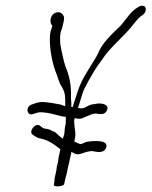

<svg xmlns="http://www.w3.org/2000/svg" viewBox="-20 -656 532 674"><path d="M91 -289C68 -281 74 -247 97 -256C105 -259 109 -260 119 -262C159 -262 190 -246 211 -246C212 -240 210 -230 211 -224L208 -209L206 -189C206 -183 203 -178 202 -174L201 -169C189 -177 184 -182 175 -191L156 -200C150 -203 142 -204 135 -205C129 -207 125 -211 121 -214C106 -228 78 -195 95 -183C103 -178 110 -171 122 -170C155 -162 170 -149 192 -132L185 -100C185 -94 184 -89 183 -85L179 -69C179 -63 178 -57 176 -50C175 -43 173 -37 172 -32C171 -27 172 -23 171 -19L169 -7C169 2 203 -2 205 -9L210 -31C213 -42 216 -52 217 -61L231 -123C235 -120 243 -116 248 -115C259 -112 269 -119 285 -123L296 -125C299 -126 303 -126 307 -125C323 -122 344 -118 352 -136C365 -167 306 -162 284 -158C275 -156 267 -148 259 -151C253 -153 247 -157 241 -159L243 -171C249 -190 236 -222 242 -241H246C256 -237 268 -239 278 -245C288 -248 308 -262 325 -256C340 -254 350 -256 356 -270C364 -289 338 -295 319 -292L301 -289C284 -285 276 -271 256 -277H253C254 -280 255 -282 256 -284C263 -304 269 -331 277 -346C286 -364 295 -380 305 -397L316 -415C326 -431 335 -441 349 -462C378 -499 408 -523 439 -559C451 -573 461 -588 473 -598L483 -605C495 -615 496 -636 479 -636C470 -636 464 -630 457 -626C433 -610 415 -574 392 -555C368 -532 343 -507 329 -479C325 -469 320 -461 317 -455L306 -437C288 -407 268 -379 254 -339C248 -322 241 -298 235 -280C233 -281 232 -281 230 -281C231 -292 230 -300 229 -313C231 -359 223 -391 209 -425C205 -436 194 -485 192 -499C191 -511 190 -532 193 -543C194 -547 196 -552 198 -557L202 -574C204 -581 205 -587 205 -593C205 -603 194 -615 182 -613C156 -610 151 -576 164 -566L162 -559C160 -554 158 -548 157 -543C156 -538 155 -530 155 -520C154 -484 164 -434 175 -405C183 -388 186 -365 198 -350C200 -345 202 -341 204 -337C210 -322 209 -302 209 -283L193 -289C177 -292 146 -298 127 -298C112 -297 102 -293 91 -289Z"/></svg>

Font: Stray Cat
Style: UltCnObl
Weight: 400
Version: Version 1.0